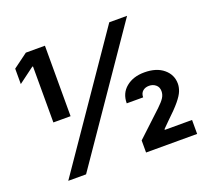

<svg xmlns="http://www.w3.org/2000/svg" viewBox="-124 -881 1122 1035"><g transform="rotate(-20 437.5 -364.0)"><path d="M230 -727.5V-323.2H131.3V-644.5H127L37.1 -577.6V-666L120.6 -727.5ZM99.1 0 599.1 -727.5H701.2L201.2 0ZM545.4 0V-69.3L688.5 -203.1Q713.9 -227.1 725.3 -244.6Q736.8 -262.2 736.8 -282.7Q736.8 -306.2 720.9 -319.3Q705.1 -332.5 683.1 -332.5Q660.6 -332.5 646.5 -320.1Q632.3 -307.6 632.3 -284.7H538.1Q538.1 -342.3 578.9 -375.7Q619.6 -409.2 683.6 -409.2Q752.9 -409.2 793.2 -375.5Q833.5 -341.8 833.5 -290.5Q833.5 -271 825.2 -249Q816.9 -227.1 791.5 -196.3Q766.1 -165.5 715.8 -118.2L682.1 -84.5V-80.1H838.4V0Z"/></g></svg>

Font: Inter 16pt
Style: Bold
Weight: 700
Version: Version 4.001;git-66647c0bb